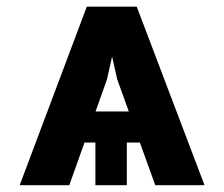

<svg xmlns="http://www.w3.org/2000/svg" viewBox="-20 -547 662 567"><path d="M262.2 -217.8H360.4L326.2 -312.5L311 -379.9L295.9 -312.5ZM393.1 -126H354.5V0H261.7V-126H229.5L184.6 0H38.1L236.3 -527.3H383.8L584 0H438.5Z"/></svg>

Font: Pretendard GOV
Style: Bold
Weight: 700
Designer: Base glyphs from Inter by Rasmus Andersson; Hangeul glyphs from Noto Sans CJK(Source Han Sans) by Jang Soo-young and Kan
Foundry: Kil Hyung-jin
Version: Version 1.309